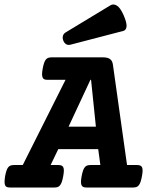

<svg xmlns="http://www.w3.org/2000/svg" viewBox="-53 -835 672 855"><path d="M238.8 -479.5H159.2Q150.9 -479.5 145.5 -481.4Q140.1 -483.4 137.2 -489Q134.3 -494.6 134.3 -504.4Q134.3 -514.2 137.2 -529.8Q140.1 -545.4 143.6 -555.2Q147 -564.9 151.6 -570.3Q156.2 -575.7 162.4 -577.6Q168.5 -579.6 176.8 -579.6H406.2Q425.8 -579.6 436.5 -572.3Q447.3 -564.9 449.7 -547.9L512.7 -100.1H557.1Q565.4 -100.1 570.8 -98.1Q576.2 -96.2 579.1 -90.8Q582 -85.4 582 -75.7Q582 -65.9 579.1 -50.3Q576.2 -34.7 572.8 -24.9Q569.3 -15.1 564.7 -9.5Q560.1 -3.9 554 -2Q547.9 0 539.6 0H332.5Q324.2 0 318.8 -2Q313.5 -3.9 310.5 -9.5Q307.6 -15.1 307.6 -24.9Q307.6 -34.7 310.5 -50.3Q313.5 -65.9 316.9 -75.7Q320.3 -85.4 325 -90.8Q329.6 -96.2 335.7 -98.1Q341.8 -100.1 350.1 -100.1H394L384.3 -170.9H206.5L172.4 -100.1H206.5Q214.8 -100.1 220.2 -98.1Q225.6 -96.2 228.5 -90.8Q231.4 -85.4 231.4 -75.7Q231.4 -65.9 228.5 -50.3Q225.6 -34.7 222.2 -24.9Q218.8 -15.1 214.1 -9.5Q209.5 -3.9 203.4 -2Q197.3 0 189 0H-8.3Q-16.6 0 -22 -2Q-27.3 -3.9 -30 -9.5Q-32.7 -15.1 -32.7 -24.9Q-32.7 -34.7 -30.3 -50.3Q-27.3 -65.9 -23.9 -75.7Q-20.5 -85.4 -15.9 -90.8Q-11.2 -96.2 -5.1 -98.1Q1 -100.1 9.3 -100.1H48.3ZM374 -271 352.5 -479.5H349.6L252.4 -271ZM439 -811.5Q452.6 -819.3 467.8 -809.8Q482.9 -800.3 497.6 -767.1Q512.2 -733.4 510.5 -717Q508.8 -700.7 496.1 -697.3L261.7 -636.2Q250 -632.8 241.2 -638.4Q232.4 -644 228.5 -655.3Q224.6 -666 227.3 -675.5Q230 -685.1 239.7 -690.9Z"/></svg>

Font: Courier Prime
Style: Bold Italic
Weight: 700
Monospace: yes
Designer: Alan Dague-Greene
Foundry: Quote-Unquote Apps
Version: Version 1.202